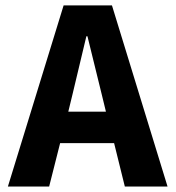

<svg xmlns="http://www.w3.org/2000/svg" viewBox="-20 -680 640 700"><path d="M8.8 0 211.9 -660.2H388.2L590.8 0H435.1L396 -158.2H199.2L159.2 0ZM229 -272.9H366.2L351.1 -335L298.8 -547.9H294.9Q273.4 -455.6 244.1 -335Z"/></svg>

Font: Office Code Pro Bold
Style: Regular
Weight: 700
Designer: Nathan Rutzky & Paul D. Hunt
Foundry: Adobe Systems Incorporated
Version: Version 1.004;PS 001.004;hotconv 1.0.70;makeotf.lib2.5.58329